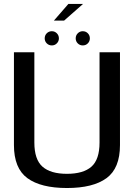

<svg xmlns="http://www.w3.org/2000/svg" viewBox="-20 -936 684 960"><path d="M314.8 4.1Q445.1 4.1 512.5 -45.2Q579.9 -94.5 579.9 -210.7V-674.7H477.7V-223.4Q477.7 -138.4 437.1 -102.6Q396.5 -66.9 314.8 -66.9Q233 -66.9 192.4 -102.7Q151.8 -138.6 151.8 -223.4V-674.7H49.7V-210.7Q49.7 -94.5 117 -45.2Q184.4 4.1 314.8 4.1ZM239.3 -708.9Q253.8 -708.9 264.1 -719.2Q274.5 -729.5 274.5 -744.2Q274.5 -759.2 264.1 -769.6Q253.8 -779.9 239.3 -779.9Q224.1 -779.9 213.8 -769.6Q203.5 -759.2 203.5 -744.2Q203.5 -729.5 213.8 -719.2Q224.1 -708.9 239.3 -708.9ZM393.7 -708.9Q408.9 -708.9 419.1 -719.2Q429.3 -729.5 429.3 -744.2Q429.3 -759.2 419.1 -769.6Q408.9 -779.9 393.7 -779.9Q379.2 -779.9 368.9 -769.6Q358.5 -759.2 358.5 -744.2Q358.5 -729.5 368.7 -719.2Q379 -708.9 393.7 -708.9ZM249.4 -832.9H300.4L395.1 -916.2H321.8Z"/></svg>

Font: Anybody Thin
Style: Regular
Weight: 100
Designer: Tyler Finck
Foundry: Etcetera Type Company
Version: Version 1.114;gftools[0.9.25]